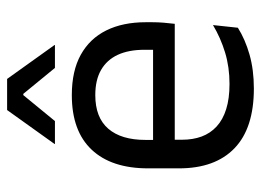

<svg xmlns="http://www.w3.org/2000/svg" viewBox="-117 -606 734 540"><g transform="rotate(-90 250.0 -336.0)"><path d="M271 11Q159.5 11 103 -43.5Q46.5 -98 46.5 -199.5V-286.5Q46.5 -389.5 99 -445.2Q151.5 -501 252.5 -501Q320.5 -501 366 -475.8Q411.5 -450.5 434.5 -404Q457.5 -357.5 457.5 -293V-275Q457.5 -259 456.2 -243Q455 -227 453 -211.5H378.5Q379.5 -235.5 379.8 -257Q380 -278.5 380 -296.5Q380 -341 365.8 -371.8Q351.5 -402.5 323.2 -418.8Q295 -435 252.5 -435Q189.5 -435 158 -398.5Q126.5 -362 126.5 -294V-247.5L127 -237.5V-191Q127 -160.5 136 -136Q145 -111.5 164.2 -93.8Q183.5 -76 213.2 -66.8Q243 -57.5 284 -57.5Q331.5 -57.5 372.5 -70Q413.5 -82.5 449.5 -104L442 -34Q409.5 -13.5 366.5 -1.2Q323.5 11 271 11ZM89 -211.5V-272.5H436V-211.5ZM210.5 -683H298L393.5 -549.5V-548.5H329L256 -637.5H252.5L179.5 -548.5H115V-549.5Z"/></g></svg>

Font: Anek Latin
Style: Regular
Weight: 400
Designer: Yesha Goshar
Foundry: Ek Type
Version: Version 1.003